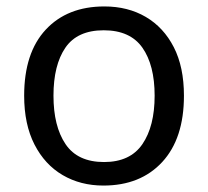

<svg xmlns="http://www.w3.org/2000/svg" viewBox="-20 -566 645 596"><path d="M551 -269Q551 -136 483.5 -63Q416 10 301 10Q230 10 174.5 -22.5Q119 -55 87 -117.5Q55 -180 55 -269Q55 -402 122 -474Q189 -546 304 -546Q377 -546 432.5 -513.5Q488 -481 519.5 -419.5Q551 -358 551 -269ZM146 -269Q146 -174 183.5 -118.5Q221 -63 303 -63Q384 -63 422 -118.5Q460 -174 460 -269Q460 -364 422 -418Q384 -472 302 -472Q220 -472 183 -418Q146 -364 146 -269Z"/></svg>

Font: Noto Sans Avestan
Style: Regular
Weight: 400
Designer: Monotype Design Team
Foundry: Monotype Imaging Inc.
Version: Version 2.003; ttfautohint (v1.8.4.7-5d5b)